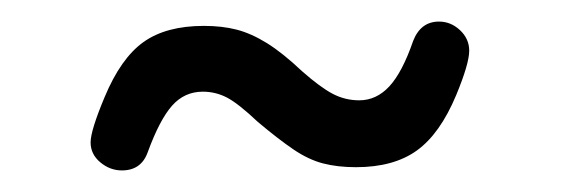

<svg xmlns="http://www.w3.org/2000/svg" viewBox="-20 -390 520 178"><path d="M415 -343Q415 -354 406.5 -362Q398 -370 387 -370Q370 -370 363 -352Q353 -323 341 -310Q329 -297 313 -297Q300 -297 288.5 -303Q277 -309 260 -324Q242 -341 227.5 -350Q213 -359 199.5 -362.5Q186 -366 169 -366Q134 -366 113 -351Q92 -336 77 -300Q64 -269 64 -258Q64 -247 73 -239.5Q82 -232 93 -232Q111 -232 117 -249Q128 -279 139.5 -292Q151 -305 168 -305Q180 -305 190.5 -299.5Q201 -294 219 -277Q238 -261 252 -251.5Q266 -242 279.5 -238.5Q293 -235 310 -235Q345 -235 366.5 -250.5Q388 -266 403 -302Q415 -331 415 -343Z"/></svg>

Font: Beiruti
Style: Regular
Weight: 400
Designer: Arlette Boutros
Foundry: Boutros
Version: Version 1.41